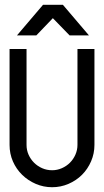

<svg xmlns="http://www.w3.org/2000/svg" viewBox="-20 -783 435 803"><path d="M91 -578V-177Q91 -155 99.5 -136Q108 -117 122.5 -102.5Q137 -88 156.5 -79.5Q176 -71 198 -71Q219 -71 238.5 -79.5Q258 -88 272.5 -102.5Q287 -117 295.5 -136.5Q304 -156 304 -177V-578H375V-177Q375 -141 361 -108.5Q347 -76 323 -52Q299 -28 266.5 -14Q234 0 198 0Q162 0 129.5 -14Q97 -28 72.5 -52Q48 -76 34 -108Q20 -140 20 -177V-578ZM160 -763H243L352 -635H271L201 -707L132 -635H51L160 -763Z"/></svg>

Font: Googee
Style: Regular
Weight: 400
Designer: Peter Wiegel
Foundry: CATFonts Peter Wiegel
Version: 1.000